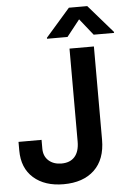

<svg xmlns="http://www.w3.org/2000/svg" viewBox="-62 -997 718 1053"><g transform="rotate(-5 296.5 -470.0)"><path d="M245.1 10.7Q142.1 10.7 80.3 -43.5Q18.6 -97.7 18.6 -195.3V-242.2H145.5V-194.3Q145.5 -152.3 172.6 -127.9Q199.7 -103.5 243.7 -103.5Q291 -103.5 316.4 -132.3Q341.8 -161.1 341.8 -215.8V-727.5H476.1V-214.4Q476.1 -106 414.8 -47.6Q353.5 10.7 245.1 10.7ZM480.5 -792 408.2 -882.8 336.4 -792H223.6V-797.4L357.9 -951.2H459L592.8 -797.4V-792Z"/></g></svg>

Font: Inter Display Semi Bold
Style: Regular
Weight: 600
Designer: Rasmus Andersson
Foundry: rsms
Version: Version 4.000;git-37864ae